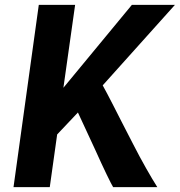

<svg xmlns="http://www.w3.org/2000/svg" viewBox="-20 -767 737 787"><path d="M184 0H35.4L139 -747H287.9L239.9 -407.3L520.5 -747H697L401 -417.1Q410 -401.1 419.9 -382.1Q429.9 -363.2 443.5 -336.6Q457.1 -309.9 476.9 -271Q496.8 -232.2 525.9 -175.8Q539.3 -149.4 552.7 -124.6Q566.2 -99.7 578.9 -77.2Q591.6 -54.7 603.2 -35.2Q614.9 -15.8 624.8 0H443.7Q441.4 -3.7 434.3 -17.2Q427.3 -30.7 417.2 -51.7Q407.2 -72.7 395 -98.7Q382.9 -124.7 370.2 -153.2L299.4 -305.9L214.3 -215.9Z"/></svg>

Font: Merriweather Sans Variable Regular
Style: Italic
Weight: 300
Italic angle: -8°
Designer: Eben Sorkin
Foundry: Eben Sorkin
Version: Version 2.001